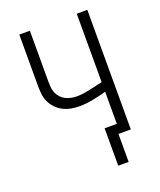

<svg xmlns="http://www.w3.org/2000/svg" viewBox="-163 -836 925 1109"><g transform="rotate(-20 300.0 -281.5)"><path d="M369 172V-58H444V-255Q403 -244 360.5 -235.5Q318 -227 275 -227Q249 -227 223.5 -232Q198 -237 175.5 -249Q153 -261 135 -280Q117 -299 106.5 -322.5Q96 -346 93.5 -372Q91 -398 91 -423V-735H156V-423Q156 -405 157.5 -387Q159 -369 166 -352.5Q173 -336 185.5 -322.5Q198 -309 214 -301Q230 -293 247.5 -289.5Q265 -286 283 -286Q304 -286 324 -289Q344 -292 364 -296.5Q384 -301 404 -305.5Q424 -310 444 -315V-735H509V0H433V172Z"/></g></svg>

Font: Iosevka Custom Light Extended
Style: Regular
Weight: 300
Width: 7
Monospace: yes
Designer: Belleve Invis
Foundry: Belleve Invis
Version: Version 11.2.4; ttfautohint (v1.8.4)